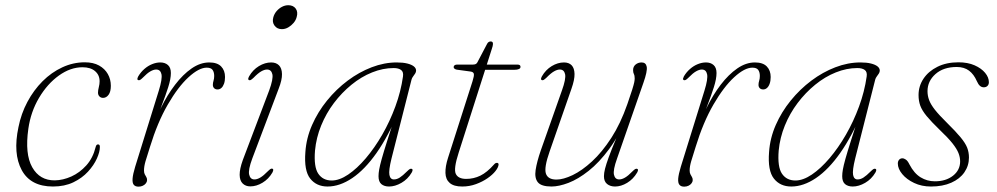

<svg xmlns="http://www.w3.org/2000/svg" viewBox="-20 -690 3728 718"><path d="M288.5 -438.5Q243.5 -438.5 200.2 -407.5Q157 -376.5 126 -324.2Q95 -272 86 -208.5Q72.5 -114 100.5 -64.5Q128.5 -15 185 -15.5Q215.5 -16 246.8 -30Q278 -44 302.8 -71.5Q327.5 -99 337.5 -139.5Q339 -145.5 341.2 -147.8Q343.5 -150 346.5 -150Q350 -150 351.8 -147.8Q353.5 -145.5 353.5 -140.5Q353.5 -122 342.2 -97Q331 -72 309 -48Q287 -24 254.2 -8.2Q221.5 7.5 178 7.5Q94.5 7.5 61.2 -54Q28 -115.5 49 -214.5Q59 -265 82.5 -309Q106 -353 139.2 -386.2Q172.5 -419.5 213 -438.2Q253.5 -457 297 -457Q329 -457 350.5 -445Q372 -433 383.2 -413.2Q394.5 -393.5 394.5 -369Q394.5 -347 386 -335.5Q377.5 -324 365.5 -324Q357 -324 351.8 -329.5Q346.5 -335 346.5 -343.5Q346.5 -352.5 349.5 -364Q352.5 -375.5 352.5 -386Q352.5 -409.5 335.5 -424Q318.5 -438.5 288.5 -438.5Z M496.5 -390.5Q493 -392 493.8 -395.8Q494.5 -399.5 497 -404.5Q506.5 -420.5 520 -432.2Q533.5 -444 549 -450.2Q564.5 -456.5 579.5 -456.5Q597 -456.5 608 -446.8Q619 -437 619 -417Q619 -395 609 -363.8Q599 -332.5 586 -299Q573 -265.5 562.5 -236Q552 -206.5 550.5 -188L543.5 -187Q558.5 -238.5 582 -286.8Q605.5 -335 634.8 -373.2Q664 -411.5 696.5 -434Q729 -456.5 762.5 -456.5Q792.5 -456.5 807 -441.5Q821.5 -426.5 821.5 -402Q821.5 -387.5 817.8 -377Q814 -366.5 807.8 -361Q801.5 -355.5 793.5 -355.5Q785.5 -355.5 780.8 -360.2Q776 -365 776 -372.5Q776 -380.5 778.5 -388.2Q781 -396 781 -406Q781 -420 775 -428.5Q769 -437 753 -437Q724 -437 685 -401.2Q646 -365.5 607.5 -299Q569 -232.5 541 -141Q530 -107 524.2 -87.2Q518.5 -67.5 518.5 -52.5Q518.5 -44 521.2 -38.5Q524 -33 527 -28.2Q530 -23.5 530 -16.5Q530 -10.5 525.8 -4.8Q521.5 1 514.2 4.5Q507 8 498 8Q486 8 480.2 1Q474.5 -6 475.8 -22.2Q477 -38.5 485.5 -66.5L574 -351.5Q587.5 -395 583.8 -412.5Q580 -430 564 -430Q554.5 -430 542.5 -423.2Q530.5 -416.5 513.5 -399Q508 -393.5 504 -391.2Q500 -389 496.5 -390.5Z M923.5 -97.5Q907.5 -54.5 911.8 -36.8Q916 -19 931.5 -19Q941.5 -19 953.5 -26Q965.5 -33 982 -50Q988 -56 992 -58.2Q996 -60.5 999 -59Q1002.5 -57.5 1001.8 -53.5Q1001 -49.5 998.5 -44.5Q984.5 -20.5 961.8 -6.8Q939 7 916 7Q898.5 7 887.5 -3.8Q876.5 -14.5 876.2 -36.2Q876 -58 888 -91.5L986.5 -351.5Q1002.5 -395 998.5 -412.5Q994.5 -430 978.5 -430Q969 -430 957 -423.2Q945 -416.5 928 -399Q922 -393.5 918.2 -391.2Q914.5 -389 911 -390.5Q907.5 -392 908.2 -395.8Q909 -399.5 911.5 -404.5Q925.5 -429 948.2 -442.8Q971 -456.5 994 -456.5Q1012.5 -456.5 1023.2 -445.8Q1034 -435 1034.5 -413Q1035 -391 1022 -358ZM1034 -581Q1016.5 -581 1006.8 -594Q997 -607 1002 -625Q1005.5 -638 1014.2 -648.2Q1023 -658.5 1034.5 -664.5Q1046 -670.5 1058 -670.5Q1076.5 -670.5 1085.8 -658Q1095 -645.5 1089.5 -626.5Q1086.5 -614.5 1077.8 -604.2Q1069 -594 1057.8 -587.5Q1046.5 -581 1034 -581Z M1444 -97Q1433 -52.5 1436.2 -35.8Q1439.5 -19 1453 -19Q1464 -19 1475 -26Q1486 -33 1502.5 -49.5Q1508.5 -55.5 1512.5 -57.8Q1516.5 -60 1520 -58.5Q1523.5 -57 1522.8 -53Q1522 -49 1519.5 -44.5Q1505 -20 1481.2 -6.2Q1457.5 7.5 1435 7.5Q1417 7.5 1406.2 -1.5Q1395.5 -10.5 1395.5 -31Q1395.5 -42 1398 -56.2Q1400.5 -70.5 1407.5 -95.8Q1414.5 -121 1428 -163.5Q1441.5 -206 1463 -272.5L1469.5 -270.5Q1432 -180.5 1388.2 -118.2Q1344.5 -56 1297.5 -24.2Q1250.5 7.5 1205 7.5Q1163.5 7.5 1140 -22.2Q1116.5 -52 1122 -121.5Q1125.5 -173.5 1147 -222.5Q1168.5 -271.5 1203 -314Q1237.5 -356.5 1280.2 -388.5Q1323 -420.5 1370 -438.5Q1417 -456.5 1463.5 -456.5Q1487 -456.5 1503 -452.5Q1519 -448.5 1527.5 -441.8Q1536 -435 1536 -426Q1536 -420.5 1532.5 -415Q1529 -409.5 1524.8 -404Q1520.5 -398.5 1519 -392.5ZM1158 -127Q1153 -66 1170.2 -40.5Q1187.5 -15 1220.5 -15Q1249 -15 1282 -37.2Q1315 -59.5 1348 -98.2Q1381 -137 1409.5 -186.5Q1438 -236 1458.5 -291.8Q1479 -347.5 1487 -404Q1489.5 -421 1480 -428.2Q1470.5 -435.5 1452 -435.5Q1412 -435.5 1371.5 -419.2Q1331 -403 1294.5 -373.2Q1258 -343.5 1228.8 -304.8Q1199.5 -266 1181 -220.5Q1162.5 -175 1158 -127Z M1739.5 -422.5 1688 -429.5Q1683 -430.5 1679.8 -433Q1676.5 -435.5 1676.5 -439Q1676.5 -443.5 1680 -446Q1683.5 -448.5 1689.5 -448.5H1748.5Q1755 -448.5 1759 -450.5Q1763 -452.5 1765 -456.5L1801.5 -526Q1804.5 -531.5 1808 -533.2Q1811.5 -535 1815 -535Q1819 -535 1821.2 -533Q1823.5 -531 1823.5 -525.5Q1823.5 -522 1822.2 -517Q1821 -512 1818.5 -505L1695.5 -120Q1675.5 -58.5 1684.5 -39.8Q1693.5 -21 1723.5 -21Q1751.5 -21 1776.5 -33.2Q1801.5 -45.5 1827.5 -75Q1831 -79 1833.5 -80Q1836 -81 1838 -81Q1841.5 -81 1843 -79.2Q1844.5 -77.5 1844.5 -75Q1844 -64.5 1833 -50.5Q1822 -36.5 1803.2 -23.5Q1784.5 -10.5 1760 -1.5Q1735.5 7.5 1708.5 7.5Q1677 7.5 1661.8 -5.8Q1646.5 -19 1645.8 -43.2Q1645 -67.5 1655.5 -100L1747 -386Q1753.5 -406.5 1752 -413.8Q1750.5 -421 1739.5 -422.5ZM1760 -429 1766.5 -448.5H1915Q1926.5 -448.5 1926.5 -440Q1926.5 -434.5 1920.5 -431.8Q1914.5 -429 1903.5 -429Z M2363 -58.5Q2366.5 -57 2365.8 -53Q2365 -49 2362.5 -44.5Q2348 -20 2325.2 -6.2Q2302.5 7.5 2280 7.5Q2262 7.5 2250.2 -2Q2238.5 -11.5 2238.5 -31Q2238.5 -42.5 2242.5 -58.8Q2246.5 -75 2256.5 -102.5Q2266.5 -130 2285.5 -175.2Q2304.5 -220.5 2334 -290L2326.5 -258.5Q2296 -184 2258.2 -133Q2220.5 -82 2181.2 -51Q2142 -20 2106 -6.2Q2070 7.5 2042.5 7.5Q2004.5 7.5 1991.5 -8.2Q1978.5 -24 1983 -54.2Q1987.5 -84.5 2002.5 -128L2081.5 -352Q2097 -395 2093.2 -412.5Q2089.5 -430 2073.5 -430Q2064 -430 2052 -423.2Q2040 -416.5 2023 -399Q2017 -393.5 2013.2 -391.2Q2009.5 -389 2006 -390.5Q2002.5 -392 2003.2 -395.8Q2004 -399.5 2006.5 -404.5Q2020.5 -429 2043.2 -442.8Q2066 -456.5 2089 -456.5Q2107.5 -456.5 2117.8 -445.8Q2128 -435 2128.5 -413.5Q2129 -392 2117 -358L2035.5 -124Q2014 -63 2021.5 -40.8Q2029 -18.5 2061 -18.5Q2086.5 -18.5 2121.5 -35.2Q2156.5 -52 2194 -86.5Q2231.5 -121 2266 -174.2Q2300.5 -227.5 2326 -300.5Q2338.5 -336 2344.2 -354.8Q2350 -373.5 2351.8 -382.2Q2353.5 -391 2353.5 -396.5Q2353.5 -407.5 2350.5 -413Q2347.5 -418.5 2347.5 -428Q2347.5 -441 2357 -448.8Q2366.5 -456.5 2379.5 -456.5Q2395.5 -456.5 2398.5 -440.2Q2401.5 -424 2386 -380L2287.5 -97Q2272 -54 2276 -36.5Q2280 -19 2295.5 -19Q2305.5 -19 2317.2 -25.8Q2329 -32.5 2345.5 -49.5Q2351.5 -55.5 2355.5 -57.8Q2359.5 -60 2363 -58.5Z M2537 -390.5Q2533.5 -392 2534.2 -395.8Q2535 -399.5 2537.5 -404.5Q2547 -420.5 2560.5 -432.2Q2574 -444 2589.5 -450.2Q2605 -456.5 2620 -456.5Q2637.5 -456.5 2648.5 -446.8Q2659.5 -437 2659.5 -417Q2659.5 -395 2649.5 -363.8Q2639.5 -332.5 2626.5 -299Q2613.5 -265.5 2603 -236Q2592.5 -206.5 2591 -188L2584 -187Q2599 -238.5 2622.5 -286.8Q2646 -335 2675.2 -373.2Q2704.5 -411.5 2737 -434Q2769.5 -456.5 2803 -456.5Q2833 -456.5 2847.5 -441.5Q2862 -426.5 2862 -402Q2862 -387.5 2858.2 -377Q2854.5 -366.5 2848.2 -361Q2842 -355.5 2834 -355.5Q2826 -355.5 2821.2 -360.2Q2816.5 -365 2816.5 -372.5Q2816.5 -380.5 2819 -388.2Q2821.5 -396 2821.5 -406Q2821.5 -420 2815.5 -428.5Q2809.5 -437 2793.5 -437Q2764.5 -437 2725.5 -401.2Q2686.5 -365.5 2648 -299Q2609.5 -232.5 2581.5 -141Q2570.5 -107 2564.8 -87.2Q2559 -67.5 2559 -52.5Q2559 -44 2561.8 -38.5Q2564.5 -33 2567.5 -28.2Q2570.5 -23.5 2570.5 -16.5Q2570.5 -10.5 2566.2 -4.8Q2562 1 2554.8 4.5Q2547.5 8 2538.5 8Q2526.5 8 2520.8 1Q2515 -6 2516.2 -22.2Q2517.5 -38.5 2526 -66.5L2614.5 -351.5Q2628 -395 2624.2 -412.5Q2620.5 -430 2604.5 -430Q2595 -430 2583 -423.2Q2571 -416.5 2554 -399Q2548.5 -393.5 2544.5 -391.2Q2540.5 -389 2537 -390.5Z M3178 -97Q3167 -52.5 3170.2 -35.8Q3173.5 -19 3187 -19Q3198 -19 3209 -26Q3220 -33 3236.5 -49.5Q3242.5 -55.5 3246.5 -57.8Q3250.5 -60 3254 -58.5Q3257.5 -57 3256.8 -53Q3256 -49 3253.5 -44.5Q3239 -20 3215.2 -6.2Q3191.5 7.5 3169 7.5Q3151 7.5 3140.2 -1.5Q3129.5 -10.5 3129.5 -31Q3129.5 -42 3132 -56.2Q3134.5 -70.5 3141.5 -95.8Q3148.5 -121 3162 -163.5Q3175.5 -206 3197 -272.5L3203.5 -270.5Q3166 -180.5 3122.2 -118.2Q3078.5 -56 3031.5 -24.2Q2984.5 7.5 2939 7.5Q2897.5 7.5 2874 -22.2Q2850.5 -52 2856 -121.5Q2859.5 -173.5 2881 -222.5Q2902.5 -271.5 2937 -314Q2971.5 -356.5 3014.2 -388.5Q3057 -420.5 3104 -438.5Q3151 -456.5 3197.5 -456.5Q3221 -456.5 3237 -452.5Q3253 -448.5 3261.5 -441.8Q3270 -435 3270 -426Q3270 -420.5 3266.5 -415Q3263 -409.5 3258.8 -404Q3254.5 -398.5 3253 -392.5ZM2892 -127Q2887 -66 2904.2 -40.5Q2921.5 -15 2954.5 -15Q2983 -15 3016 -37.2Q3049 -59.5 3082 -98.2Q3115 -137 3143.5 -186.5Q3172 -236 3192.5 -291.8Q3213 -347.5 3221 -404Q3223.5 -421 3214 -428.2Q3204.5 -435.5 3186 -435.5Q3146 -435.5 3105.5 -419.2Q3065 -403 3028.5 -373.2Q2992 -343.5 2962.8 -304.8Q2933.5 -266 2915 -220.5Q2896.5 -175 2892 -127Z M3476 -12Q3517.5 -12 3544 -33Q3570.5 -54 3570.5 -86.5Q3570.5 -102 3564.2 -117.8Q3558 -133.5 3541.8 -154Q3525.5 -174.5 3494.5 -204Q3462.5 -235 3445.2 -256Q3428 -277 3421.5 -294.8Q3415 -312.5 3415 -334.5Q3415 -368 3433.5 -395.8Q3452 -423.5 3485.5 -440.2Q3519 -457 3564 -457Q3599 -457 3624.5 -445.8Q3650 -434.5 3664 -417.5Q3678 -400.5 3678 -382.5Q3678 -374 3672.8 -368.8Q3667.5 -363.5 3659 -363.5Q3651 -363.5 3644.8 -368.8Q3638.5 -374 3633 -386.5Q3622 -412 3603.8 -425.8Q3585.5 -439.5 3558 -439.5Q3508 -439.5 3478.2 -413Q3448.5 -386.5 3448.5 -349Q3448.5 -332 3454.5 -315.8Q3460.5 -299.5 3476.2 -279.5Q3492 -259.5 3522 -230Q3554.5 -198 3572.2 -176.5Q3590 -155 3596.8 -137.8Q3603.5 -120.5 3603.5 -101Q3603.5 -70.5 3586.5 -45.8Q3569.5 -21 3537.5 -6.8Q3505.5 7.5 3461.5 7.5Q3426.5 7.5 3398.5 -5.8Q3370.5 -19 3354 -39Q3337.5 -59 3337.5 -78.5Q3337.5 -87 3342.2 -92.5Q3347 -98 3354.5 -98Q3360.5 -98 3367.5 -93.2Q3374.5 -88.5 3381 -75Q3398.5 -41.5 3422.8 -26.8Q3447 -12 3476 -12Z"/></svg>

Font: Fraunces Thin
Style: Italic
Weight: 250
Italic angle: -16°
Version: Version 1.000;[b76b70a41]